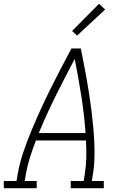

<svg xmlns="http://www.w3.org/2000/svg" viewBox="-35 -990 655 1010"><path d="M-15 0V-38H52L58 -74Q68 -131 87 -187.5Q106 -244 129 -299.5Q152 -355 177 -410Q202 -465 229 -519.5Q256 -574 284 -627.5Q312 -681 341 -735H390Q398 -695 406 -654.5Q414 -614 421 -573.5Q428 -533 434.5 -492Q441 -451 446 -410Q451 -369 455 -327Q459 -285 461 -243.5Q463 -202 462 -159Q461 -116 454 -74L448 -38H511V0H337V-38H405L411 -74Q418 -118 419 -162.5Q420 -207 417 -251H154Q137 -207 123 -163Q109 -119 101 -74L95 -38H158V0ZM169 -290H415Q408 -389 392.5 -486.5Q377 -584 358 -680Q307 -584 258.5 -486.5Q210 -389 169 -290ZM371 -803 344 -827 486 -970 518 -940Z"/></svg>

Font: Iosevka Curly Slab XLtExObl
Style: Regular
Weight: 200
Width: 7
Italic angle: -9°
Monospace: yes
Designer: Belleve Invis
Foundry: Belleve Invis
Version: Version 11.0.0; ttfautohint (v1.8.3)